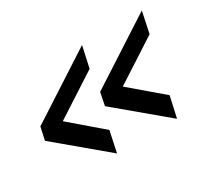

<svg xmlns="http://www.w3.org/2000/svg" viewBox="-91 -619 783 715"><g transform="rotate(-30 300.5 -261.5)"><path d="M35 -284 321 -469 301 -378 117 -259 251 -144 232 -54 23 -229ZM292 -284 578 -469 559 -378 375 -259 510 -144 490 -54 281 -229Z"/></g></svg>

Font: Raleway-v4020 SemiBold
Style: Italic
Weight: 600
Italic angle: -12°
Designer: Matt McInerney, Pablo Impallari, Rodrigo Fuenzalida
Foundry: Matt McInerney, Pablo Impallari, Rodrigo Fuenzalida
Version: Version 4.020;PS 004.020;hotconv 1.0.88;makeotf.lib2.5.64775